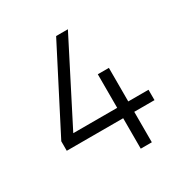

<svg xmlns="http://www.w3.org/2000/svg" viewBox="-162 -830 924 961"><g transform="rotate(-30 300.0 -350.0)"><path d="M52 -176V-231L293 -700H361L115 -218L101 -236H559V-176ZM378 0V-430H442V0Z"/></g></svg>

Font: SUSE Thin Light
Style: Regular
Weight: 300
Version: Version 1.000